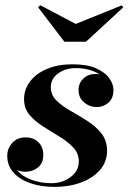

<svg xmlns="http://www.w3.org/2000/svg" viewBox="-20 -724 504 754"><path d="M277.5 -630 457 -702.5 464.5 -695.5 317.5 -560H233L129.5 -695.5L138 -703.5ZM400.5 -132Q400.5 -89 373 -57Q345.5 -25 298.8 -7.5Q252 10 194 10Q140.5 10 98.5 -4.8Q56.5 -19.5 32.5 -46.8Q8.5 -74 8.5 -111.5Q8.5 -141.5 28.2 -163Q48 -184.5 81 -184.5Q111 -184.5 130.5 -165.8Q150 -147 150 -115.5Q150 -83 129 -66.2Q108 -49.5 80 -49.5Q62 -49.5 47 -56Q67 -31 103.8 -17.8Q140.5 -4.5 183.5 -4.5Q210 -4.5 234.2 -15.2Q258.5 -26 274 -45Q289.5 -64 289.5 -89.5Q289.5 -121.5 267.8 -144.8Q246 -168 214 -187.2Q182 -206.5 150 -226.8Q118 -247 96.2 -272.5Q74.5 -298 74.5 -334.5Q74.5 -373 98 -404Q121.5 -435 164.2 -453.2Q207 -471.5 265 -471.5Q321.5 -471.5 356.8 -456Q392 -440.5 408.8 -417.2Q425.5 -394 425.5 -370.5Q425.5 -337.5 405.5 -320.5Q385.5 -303.5 360.5 -303.5Q332.5 -303.5 310.5 -321.5Q288.5 -339.5 288.5 -371.5Q288.5 -397 307 -415.2Q325.5 -433.5 355.5 -433.5Q363 -433.5 370.5 -432Q354 -443 330.2 -449.8Q306.5 -456.5 277.5 -456.5Q237 -456.5 208.2 -435.5Q179.5 -414.5 179.5 -382Q179.5 -351 201.8 -329.2Q224 -307.5 257 -288.8Q290 -270 322.8 -249.2Q355.5 -228.5 378 -200.5Q400.5 -172.5 400.5 -132Z"/></svg>

Font: Bodoni* 16pt
Style: Bold Italic
Weight: 700
Italic angle: -13°
Version: Version 2.3